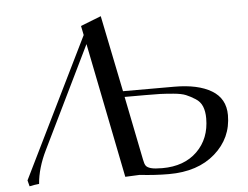

<svg xmlns="http://www.w3.org/2000/svg" viewBox="-51 -780 1098 851"><g transform="rotate(-5 497.5 -354.0)"><path d="M40 -19 344.2 -639.2 335.9 -680.2 426.8 -715.8 496.1 -376H724.1Q829.6 -376 889.9 -339.8Q950.2 -303.7 950.2 -230Q950.2 -127.9 873 -60.1Q795.9 7.8 667 7.8Q606 7.8 537.1 0L473.1 2.9L353 -598.1L132.8 -146Q95.2 -69.3 89.8 1Q71.8 2.4 46.9 7.8ZM501 -350.1 558.1 -65.9Q561.5 -46.9 567.4 -38.6Q573.2 -30.3 589.8 -25.6Q606.4 -21 640.1 -21Q737.8 -21 795.4 -77.4Q853 -133.8 853 -224.1Q853 -254.9 844 -277.1Q835 -299.3 813.7 -312.7Q792.5 -326.2 773.2 -334.2Q753.9 -342.3 717.8 -345.5Q681.6 -348.6 659.7 -349.4Q637.7 -350.1 595.2 -350.1Z"/></g></svg>

Font: Dihjauti
Style: Bold Italic
Weight: 700
Italic angle: -9°
Designer: T. Christopher White
Version: Version 3.0.0